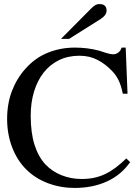

<svg xmlns="http://www.w3.org/2000/svg" viewBox="-20 -910 678 944"><path d="M427 -867Q441 -881 449.5 -885.5Q458 -890 469 -890Q504 -890 504 -858Q504 -835 474 -816L320 -719H280ZM620 -113Q576 -50 506 -18Q436 14 347 14Q278 14 216.5 -9Q155 -32 111 -75Q65 -120 40 -185Q15 -250 15 -325Q15 -400 38.5 -462Q62 -524 105 -572Q153 -626 215.5 -651Q278 -676 348 -676Q377 -676 407 -672.5Q437 -669 467 -661Q483 -656 503 -649.5Q523 -643 536 -643Q550 -643 561.5 -651.5Q573 -660 578 -676H598L607 -449H584Q575 -491 563 -515.5Q551 -540 532 -560Q499 -595 459.5 -615.5Q420 -636 371 -636Q314 -636 269.5 -614Q225 -592 194.5 -553Q164 -514 147.5 -460Q131 -406 131 -341Q131 -258 149.5 -199Q168 -140 203 -102Q236 -67 282.5 -48.5Q329 -30 381 -30Q415 -30 443 -36Q471 -42 496.5 -54Q522 -66 547.5 -85Q573 -104 601 -131Z"/></svg>

Font: STIXGeneralUnicodeRegular
Style: Regular
Weight: 400
Designer: MicroPress Inc., with final additions and corrections provided by Coen Hoffman, Elsevier (retired)
Version: Version 1.1.0